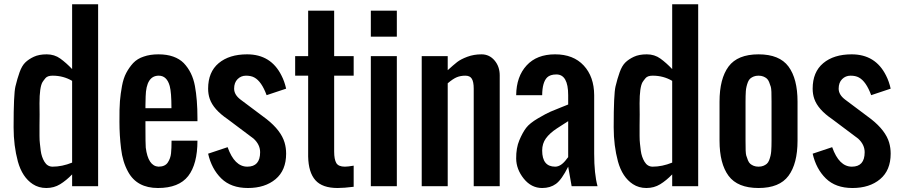

<svg xmlns="http://www.w3.org/2000/svg" viewBox="-20 -895 4325 923"><path d="M326.7 -563V-874.5H451.7V0H326.7V-56.6Q298.3 -27.3 269 -9.3Q239.7 8.8 202.6 8.8Q166 8.8 137.7 -9.8Q86.9 -43 65.9 -118.7Q45.4 -194.8 45.4 -281.7V-287.6Q45.4 -442.4 54.2 -479.5Q63 -516.6 74.2 -547.9Q85.4 -579.1 101.6 -594.7Q117.7 -610.4 142.6 -622.1Q167.5 -633.8 204.6 -633.8Q241.7 -633.8 270 -613.3Q298.3 -592.8 326.7 -563ZM232.9 -531.2Q208.5 -531.2 198.7 -519.5Q189 -507.8 184.1 -500Q169.9 -475.1 169.9 -398.4L170.4 -344.2Q170.4 -322.8 169.9 -293Q169.9 -263.2 169.9 -241.7Q169.9 -219.7 171.9 -204.1Q173.8 -188.5 175.8 -170.4Q179.7 -140.6 193.8 -117.2Q208 -93.8 232.9 -93.8Q278.3 -93.8 326.7 -113.3V-506.3Q284.7 -531.2 232.9 -531.2Z M804.2 -375Q804.2 -451.2 795.9 -481.4Q782.2 -531.2 743.2 -531.2Q682.6 -531.2 680.2 -431.2Q679.2 -399.4 679.2 -388.2V-375ZM679.2 -281.2Q679.2 -204.1 680.7 -185.5Q691.9 -96.7 741.7 -93.8Q773.4 -93.8 786.6 -113.8Q799.8 -133.8 802.2 -157.7Q804.7 -181.6 804.7 -218.8H929.2Q929.2 -106.4 884.8 -48.8Q839.8 8.8 739.3 8.8Q638.7 8.8 596.2 -68.4Q569.3 -116.7 562 -180.7Q554.2 -244.6 554.2 -309.1Q553.7 -373.5 556.6 -409.2Q559.6 -444.3 566.4 -481.4Q573.2 -518.6 586.9 -544.4Q600.6 -570.3 620.1 -591.8Q640.6 -613.3 670.9 -623Q701.2 -633.8 741.7 -633.8Q782.2 -633.8 812.5 -623Q842.8 -612.3 863.3 -591.8Q904.8 -548.3 917 -481.9Q929.2 -416 929.2 -327.1V-312.5H679.2Z M1074.2 -187.5Q1107.4 -93.8 1168.9 -93.8Q1230.5 -93.8 1230.5 -163.1Q1230.5 -199.7 1199.2 -228.5L1074.2 -322.3Q1005.9 -368.7 988.3 -419.9Q980.5 -442.4 980.5 -468.8Q980.5 -548.8 1031.2 -591.3Q1082 -633.8 1168 -633.8Q1282.2 -633.8 1333 -532.2Q1347.7 -503.9 1355.5 -468.8L1261.7 -437.5Q1237.3 -503.9 1202.6 -522.5Q1187 -531.2 1162.6 -531.2Q1138.7 -531.2 1122.1 -514.6Q1105.5 -498 1105.5 -468.8Q1105.5 -439.5 1136.7 -416L1261.7 -322.3Q1331.1 -267.6 1348.1 -209.5Q1355.5 -184.6 1355.5 -156.2Q1355.5 -76.2 1304.7 -33.7Q1253.9 8.8 1171.9 8.8Q1090.8 8.8 1043.9 -37.1Q997.1 -83 980.5 -156.2Z M1603 8.8Q1529.3 8.8 1496.1 -28.8Q1462.9 -66.4 1461.4 -142.6V-531.2H1398.9V-625H1461.4V-843.8H1586.4V-625H1680.2V-531.2H1586.4V-166.5Q1586.4 -128.9 1596.7 -111.3Q1606.9 -93.8 1638.2 -93.8Q1652.3 -93.8 1680.2 -98.6V2.9Q1633.3 8.8 1603 8.8Z M1762.7 -843.8H1887.7V-718.8H1762.7ZM1762.7 -625H1887.7V0H1762.7Z M2294.9 -633.8Q2332.5 -633.8 2357.4 -604.5Q2382.3 -575.2 2382.3 -532.7V0H2257.3V-468.8Q2257.3 -502 2248 -516.6Q2239.3 -531.2 2216.8 -531.2Q2194.3 -531.2 2176.3 -523.9Q2158.2 -516.6 2132.3 -494.6V0H2007.3V-625H2132.3V-557.6Q2160.2 -583 2177.7 -596.7Q2195.3 -610.4 2226.6 -622.1Q2257.8 -633.8 2294.9 -633.8Z M2586.4 -171.4Q2586.4 -93.8 2648.9 -93.8Q2677.7 -93.8 2705.1 -131.8Q2710 -138.7 2711.4 -139.6V-312.5Q2703.6 -307.1 2685.5 -295.9Q2667.5 -284.2 2656.7 -277.3Q2622.6 -254.9 2604.5 -230Q2586.4 -205.1 2586.4 -171.4ZM2711.4 -437.5Q2711.4 -537.1 2654.8 -537.1Q2625 -537.1 2610.4 -522.9Q2586.9 -499.5 2586.4 -437.5H2461.4Q2462.4 -527.3 2511.7 -580.6Q2560.5 -633.8 2648.4 -633.8Q2736.3 -633.8 2786.1 -580.1Q2835.9 -526.4 2836.4 -437.5V-156.2Q2836.4 -58.6 2852.5 0H2728L2711.4 -93.8Q2680.2 -31.2 2652.8 -11.2Q2625.5 8.8 2586.4 8.8Q2534.2 8.8 2498 -36.1Q2461.9 -81.1 2461.4 -132.8Q2460.9 -183.6 2476.6 -220.7Q2492.2 -257.8 2509.3 -280.3Q2526.4 -302.7 2566.4 -326.2Q2606.4 -349.6 2627 -358.4Q2647.5 -367.2 2677.2 -378.9Q2707 -390.6 2711.4 -392.6Z M3211.4 -563V-874.5H3336.4V0H3211.4V-56.6Q3183.1 -27.3 3153.8 -9.3Q3124.5 8.8 3087.4 8.8Q3050.8 8.8 3022.5 -9.8Q2971.7 -43 2950.7 -118.7Q2930.2 -194.8 2930.2 -281.7V-287.6Q2930.2 -442.4 2939 -479.5Q2947.8 -516.6 2959 -547.9Q2970.2 -579.1 2986.3 -594.7Q3002.4 -610.4 3027.3 -622.1Q3052.2 -633.8 3089.4 -633.8Q3126.5 -633.8 3154.8 -613.3Q3183.1 -592.8 3211.4 -563ZM3117.7 -531.2Q3093.3 -531.2 3083.5 -519.5Q3073.7 -507.8 3068.8 -500Q3054.7 -475.1 3054.7 -398.4L3055.2 -344.2Q3055.2 -322.8 3054.7 -293Q3054.7 -263.2 3054.7 -241.7Q3054.7 -219.7 3056.6 -204.1Q3058.6 -188.5 3060.5 -170.4Q3064.5 -140.6 3078.6 -117.2Q3092.8 -93.8 3117.7 -93.8Q3163.1 -93.8 3211.4 -113.3V-506.3Q3169.4 -531.2 3117.7 -531.2Z M3575.7 -501Q3566.9 -478.5 3565.4 -456.5Q3564 -434.6 3564 -406.2V-218.8Q3563.5 -160.2 3567.4 -147.5Q3571.3 -134.8 3575.7 -124Q3580.1 -113.3 3586.9 -107.4Q3593.8 -101.6 3603.5 -97.7Q3613.3 -93.8 3626.5 -93.8Q3639.6 -93.8 3649.4 -97.7Q3659.2 -101.6 3666 -107.4Q3672.9 -113.3 3677.2 -124Q3686 -146.5 3687.5 -168.5Q3689 -190.4 3689 -218.8V-406.2Q3689.5 -464.8 3685.5 -477.5Q3681.6 -490.2 3677.2 -501Q3672.9 -511.7 3666 -517.6Q3659.2 -523.4 3649.4 -527.3Q3639.6 -531.2 3626.5 -531.2Q3613.3 -531.2 3603.5 -527.3Q3593.8 -523.4 3586.9 -517.6Q3580.1 -511.7 3575.7 -501ZM3439 -218.8V-406.2Q3439 -516.6 3482.4 -575.2Q3525.9 -633.8 3626.5 -633.8Q3727.1 -633.8 3770.5 -575.2Q3814 -516.6 3814 -406.2V-218.8Q3814 -108.4 3770.5 -49.8Q3727.1 8.8 3626.5 8.8Q3525.9 8.8 3482.4 -49.8Q3439 -108.4 3439 -218.8Z M3980.5 -187.5Q4013.7 -93.8 4075.2 -93.8Q4136.7 -93.8 4136.7 -163.1Q4136.7 -199.7 4105.5 -228.5L3980.5 -322.3Q3912.1 -368.7 3894.5 -419.9Q3886.7 -442.4 3886.7 -468.8Q3886.7 -548.8 3937.5 -591.3Q3988.3 -633.8 4074.2 -633.8Q4188.5 -633.8 4239.3 -532.2Q4253.9 -503.9 4261.7 -468.8L4168 -437.5Q4143.6 -503.9 4108.9 -522.5Q4093.3 -531.2 4068.8 -531.2Q4044.9 -531.2 4028.3 -514.6Q4011.7 -498 4011.7 -468.8Q4011.7 -439.5 4043 -416L4168 -322.3Q4237.3 -267.6 4254.4 -209.5Q4261.7 -184.6 4261.7 -156.2Q4261.7 -76.2 4210.9 -33.7Q4160.2 8.8 4078.1 8.8Q3997.1 8.8 3950.2 -37.1Q3903.3 -83 3886.7 -156.2Z"/></svg>

Font: Oswald
Style: Book
Weight: 400
Designer: vernon adams
Foundry: vernon adams
Version: Version 1.000